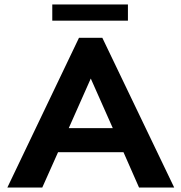

<svg xmlns="http://www.w3.org/2000/svg" viewBox="-20 -843 815 863"><path d="M605 0 535 -159H241L170 0H13L335 -673H440L763 0ZM487 -267 388 -490 289 -267ZM215 -823H555V-750H215Z"/></svg>

Font: Madhuban SemiBold
Style: Regular
Weight: 600
Designer: jaikishan Patel
Foundry: MagicType
Version: Version 1.000